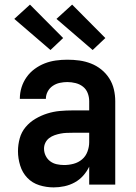

<svg xmlns="http://www.w3.org/2000/svg" viewBox="-20 -801 590 833"><path d="M213 12Q181 12 150.5 2.5Q120 -7 98.5 -29.5Q77 -52 67.5 -83Q58 -114 58 -145Q58 -173 65.5 -200.5Q73 -228 91 -249.5Q109 -271 133.5 -285.5Q158 -300 185 -308.5Q212 -317 239.5 -319.5Q267 -322 295 -322H367V-362Q367 -380 360.5 -397Q354 -414 340 -425Q326 -436 308 -440.5Q290 -445 272 -445Q256 -445 239.5 -441.5Q223 -438 209 -428.5Q195 -419 187 -404Q179 -389 179 -372H66Q66 -398 73.5 -422Q81 -446 95.5 -466.5Q110 -487 130.5 -502Q151 -517 174 -526Q197 -535 222 -538.5Q247 -542 272 -542Q299 -542 324.5 -538.5Q350 -535 374.5 -525.5Q399 -516 419.5 -499.5Q440 -483 454 -461Q468 -439 474 -413.5Q480 -388 480 -362V0H367V-78Q357 -57 341 -39Q325 -21 304 -9.5Q283 2 259.5 7Q236 12 213 12ZM258 -85Q279 -85 299.5 -90.5Q320 -96 336 -109.5Q352 -123 359.5 -143.5Q367 -164 367 -184V-225H295Q282 -225 269 -224.5Q256 -224 243 -221.5Q230 -219 217 -214.5Q204 -210 193.5 -202Q183 -194 177 -182Q171 -170 171 -156Q171 -140 178 -125.5Q185 -111 197.5 -101.5Q210 -92 226 -88.5Q242 -85 258 -85ZM382 -584 225 -719 293 -781 437 -636ZM199 -584 42 -719 110 -781 254 -636Z"/></svg>

Font: Lode Term
Style: Bold
Weight: 700
Monospace: yes
Designer: Belleve Invis
Foundry: Belleve Invis
Version: Version 29.2.0